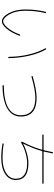

<svg xmlns="http://www.w3.org/2000/svg" viewBox="1070 -1900 860 3040"><g transform="rotate(90 1500.0 -380.0)"><path d="M880 -90Q879 -250 843.5 -402.5Q808 -555 746 -666Q741 -675 750 -680Q759 -685 764 -676Q827 -563 862.5 -409Q898 -255 900 -91Q900 -80 890 -80Q880 -80 880 -90ZM320 20Q249 20 189.5 -88.5Q130 -197 130 -350Q130 -528 168 -674Q170 -682 180 -680Q189 -678 187 -668Q150 -523 150 -350Q150 -201 206 -100.5Q262 0 320 0Q359 0 419.5 -70Q480 -140 527 -265Q531 -274 540 -270Q549 -266 546 -258Q498 -129 433.5 -54.5Q369 20 320 20Z M1196 -449Q1187 -445 1183 -456Q1180 -464 1190 -468Q1411 -530 1527 -530Q1825 -530 1825 -280Q1825 -141 1698.5 -66.5Q1572 8 1336 10Q1327 10 1327 0Q1327 -10 1338 -10Q1568 -12 1686.5 -80.5Q1805 -149 1805 -280Q1805 -510 1527 -510Q1410 -510 1196 -449Z M2120 -620Q2110 -620 2110 -630Q2110 -640 2120 -640H2349Q2358 -640 2360 -648Q2373 -698 2389 -783Q2391 -792 2400 -790Q2410 -788 2408 -778Q2399 -725 2380 -648Q2378 -640 2387 -640H2880Q2890 -640 2890 -630Q2890 -620 2880 -620H2381Q2372 -620 2371 -613Q2331 -469 2255 -319V-317H2257Q2321 -352 2407 -376Q2493 -400 2560 -400Q2830 -400 2830 -200Q2830 -95 2735 -32.5Q2640 30 2480 30Q2368 30 2258 11Q2248 9 2250 0Q2252 -10 2261 -8Q2363 10 2480 10Q2630 10 2720 -47Q2810 -104 2810 -200Q2810 -380 2560 -380Q2489 -380 2395.5 -352.5Q2302 -325 2244 -287Q2235 -281 2228 -288Q2221 -295 2226 -304Q2308 -462 2350 -612Q2352 -620 2344 -620Z"/></g></svg>

Font: Rounded Mplus 1c Thin
Style: Regular
Weight: 250
Version: Version 1.059.20150529